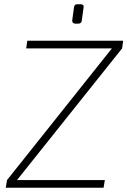

<svg xmlns="http://www.w3.org/2000/svg" viewBox="-20 -881 598 901"><path d="M506 -655 553 -654 59 -35 13 -36ZM472 -36 466 0H7L13 -36ZM558 -690 553 -654H103L108 -690ZM359 -861Q366 -861 370 -857Q374 -853 372 -845L364 -786Q363 -770 347 -770H333Q326 -770 322 -774.5Q318 -779 319 -786L327 -845Q328 -854 331.5 -857.5Q335 -861 343 -861Z"/></svg>

Font: Exo 2 ExtraLight
Style: Italic
Weight: 250
Italic angle: -8°
Designer: Natanael Gama
Foundry: Natanael Gama
Version: Version 2.010